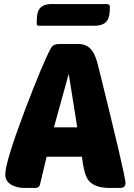

<svg xmlns="http://www.w3.org/2000/svg" viewBox="-20 -927 659 947"><path d="M366 -710Q411 -710 435 -676Q452 -653 465 -599Q599 -59 599 -24Q599 0 572 0H521Q442 0 414 -41Q394 -69 384 -154H210L177 -16Q172 0 154 0H101Q64 0 37 -15Q6 -33 6 -66Q6 -127 103 -384Q193 -621 232 -691Q243 -710 271 -710ZM246 -299H361L319 -563ZM172 -800Q161 -800 161 -811Q161 -858 170 -876Q186 -907 234 -907H506Q522 -907 522 -893Q522 -845 509 -826Q492 -800 444 -800Z"/></svg>

Font: PoetsenOne
Style: Regular
Weight: 400
Designer: Rodrigo Fuenzalida, Pablo Impallari
Foundry: Pablo Impallari, Rodrigo Fuenzalida
Version: Version 1.000